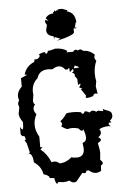

<svg xmlns="http://www.w3.org/2000/svg" viewBox="-54 -794 552 840"><g transform="rotate(-5 222.0 -373.5)"><path d="M237.3 6.8Q228 6.8 216.8 -2.9Q205.1 1.5 190.4 1.5L167 -1L167.5 1.5Q167.5 5.4 160.2 5.4Q152.8 -8.3 152.8 -19.5L131.8 -21.5L132.3 -23.4Q132.3 -32.7 106.9 -40.5Q100.6 -75.7 69.8 -95.7Q66.9 -135.3 50.8 -135.3L55.7 -141.1L45.4 -182.6L37.1 -194.8Q42.5 -195.8 42.5 -200.7Q42.5 -206.1 37.1 -215.8L33.2 -213.9Q27.3 -213.9 22.5 -224.1V-255.9Q28.8 -243.7 32.2 -243.7Q37.1 -243.7 37.1 -275.4Q21.5 -298.3 21.5 -313L26.9 -340.8L22.9 -356Q22.9 -362.3 28.8 -372.6Q25.4 -378.9 25.4 -391.1Q25.4 -412.1 45.4 -430.7V-467.8Q71.8 -478 71.8 -481L62.5 -481.9Q73.2 -519 109.4 -533.7L111.3 -544.4L116.2 -543.9Q130.4 -543.9 136.2 -558.6L132.3 -562.5Q132.3 -567.4 158.2 -572.8Q162.1 -564.5 165 -564.5Q169.4 -564.5 173.3 -577.1L179.7 -576.7L206.5 -583.5Q240.2 -582.5 257.8 -568.8L253.9 -563H283.2Q287.6 -570.8 293.9 -570.8Q298.3 -570.8 303.7 -566.9Q308.6 -570.3 313.5 -570.3Q320.8 -570.3 326.7 -563Q355 -563 376 -542L373 -531.7Q373 -522.9 380.4 -515.1Q368.7 -488.8 368.7 -458.5Q368.7 -440.4 372.1 -425.8L368.2 -403.3L373.5 -370.6L364.7 -372.6Q355.5 -372.6 353.5 -362.3Q335.9 -356.4 327.6 -356.4Q320.3 -356.4 320.3 -360.8L322.3 -366.7L301.8 -397.5L309.6 -398.9L295.4 -405.3Q302.7 -416 302.7 -419.4L301.3 -420.9Q297.9 -420.9 291.5 -416L290.5 -442.9L280.3 -456.5L281.2 -461.4Q281.2 -469.2 268.6 -471.7Q277.3 -475.1 277.3 -481L274.9 -488.3L260.7 -475.1Q260.7 -494.6 257.8 -494.6L253.4 -488.3H241.7Q230 -504.9 213.9 -504.9Q201.2 -504.9 186 -494.6L167.5 -496.1Q127.4 -496.1 117.7 -461.4Q91.8 -439.9 91.8 -403.8L92.8 -389.2L88.9 -365.7Q88.9 -352.5 96.7 -348.1Q88.4 -338.4 88.4 -329.1Q88.4 -316.9 99.1 -304.7Q86.9 -282.2 86.9 -258.8Q86.9 -232.4 103 -205.6V-159.2H113.3L103 -149.4Q130.9 -127.9 146.5 -89.8L157.7 -91.8Q170.4 -91.8 181.6 -81.5Q210.9 -82.5 235.4 -104Q241.7 -100.6 258.8 -100.6Q292 -100.6 292 -137.2L289.1 -162.1Q306.2 -166.5 306.2 -185.5Q306.2 -199.7 297.4 -221.7Q295.4 -215.3 291 -215.3Q285.6 -215.3 276.9 -226.6Q262.7 -231 249.5 -231Q238.3 -231 229 -228Q216.3 -231.4 202.1 -242.7Q207 -247.6 207 -252.4Q207 -258.3 200.2 -265.1Q214.8 -274.4 229 -296.4Q235.4 -299.8 259.3 -299.8Q278.8 -299.8 293.5 -296.4Q297.9 -288.6 301.8 -288.6Q306.2 -288.6 310.1 -298.3H318.4L330.6 -292Q338.9 -298.8 345.2 -298.8Q353 -298.8 361.3 -292Q363.3 -296.4 371.1 -296.4L391.6 -292.5L389.6 -303.2Q396.5 -298.3 403.6 -296.1Q410.6 -293.9 416.3 -291.3Q421.9 -288.6 425.5 -283.9Q429.2 -279.3 429.2 -270Q429.2 -258.3 416.5 -248.5L422.9 -240.7L411.1 -240.2L410.2 -235.8Q410.2 -229 419.4 -224.1L407.2 -225.1Q385.7 -225.1 367.7 -215.8Q373 -207.5 373 -201.2Q373 -189.5 359.4 -180.7Q370.1 -174.8 370.1 -168.9Q370.1 -162.1 355.5 -155.8Q362.3 -124.5 362.3 -113.3L359.4 -81.5Q369.6 -72.8 369.6 -66.4Q369.6 -60.5 360.4 -57.1L359.4 -33.7Q347.7 -26.4 336.4 -26.4Q320.8 -26.4 305.7 -40H295.4Q293.5 -29.3 285.6 -29.3L276.9 -31.7L248 3.4Q243.2 6.8 237.3 6.8ZM288.1 -490.7Q301.8 -490.7 301.8 -493.2Q301.8 -495.6 284.7 -502.4L278.8 -490.7ZM203.1 -638.2Q173.3 -643.1 173.3 -667L178.7 -690.4Q171.9 -698.7 171.9 -706.5L172.9 -712.4L187.5 -707L175.8 -719.2Q185.5 -735.4 207.5 -737.8L210 -734.9L209.5 -744.6L213.9 -741.7L215.8 -751L221.7 -745.6Q223.6 -745.6 224.1 -749L230 -750.5L234.4 -747.6L231 -753.9L250.5 -754.4L274.4 -745.6L270.5 -741.2Q306.2 -733.9 308.1 -689.5L305.2 -690.4L299.8 -669.4L301.3 -667L307.6 -669.9Q302.2 -662.6 299.8 -662.6Q297.4 -662.6 296.4 -669.4Q293.5 -664.1 293.5 -656.7L293.9 -648.4Q293.9 -634.8 215.8 -616.7L231.9 -625L207 -634.3L205.6 -624.5Z"/></g></svg>

Font: Truetypewriter PolyglOTT
Style: Regular
Weight: 400
Designer: Sergey Beatoff a.k.a. Sam_T
Version: Version 3.76